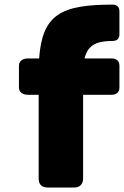

<svg xmlns="http://www.w3.org/2000/svg" viewBox="-20 -817 540 836"><path d="M187.5 -0.5H302.7C327.6 -0.5 341.8 -15.1 341.8 -40V-404.3H465.8C486.3 -404.3 500 -415 500 -435.5V-531.2C500 -551.8 486.3 -562.5 465.8 -562.5H348.1C362.3 -621.6 400.9 -638.7 470.7 -638.7C489.7 -638.7 500 -648.9 500 -668V-767.6C500 -786.6 489.7 -796.9 470.7 -796.9C246.1 -796.9 164.1 -754.4 150.4 -562.5H101.6C76.2 -562.5 62.5 -548.8 62.5 -531.2V-435.5C62.5 -418 76.2 -404.3 101.6 -404.3H148.4V-39.1C148.4 -13.7 162.1 -0.5 187.5 -0.5Z"/></svg>

Font: Gyrotrope Black
Style: Regular
Weight: 900
Designer: David Moles
Version: Version 1.003;Glyphs 3.3.1 (3343)